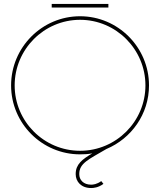

<svg xmlns="http://www.w3.org/2000/svg" viewBox="-20 -770 807 969"><path d="M54 -339C54 -521 202 -670 384 -670C566 -670 714 -521 714 -339C714 -157 566 -9 384 -9C202 -9 54 -157 54 -339ZM380 108C380 53 429 34 517 -18C643 -71 732 -194 732 -339C732 -531 576 -688 384 -688C192 -688 36 -531 36 -339C36 -147 192 9 384 9C405 9 426 8 446 4C395 34 362 59 362 108V109C362 147 390 179 440 179C452 179 476 177 502 158L491 144C469 160 450 162 440 162C401 162 380 138 380 109ZM527 -732V-750H241V-732Z"/></svg>

Font: Rawengulk
Style: Light
Weight: 300
Version: Version 0.9